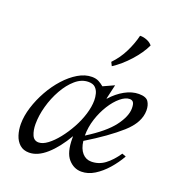

<svg xmlns="http://www.w3.org/2000/svg" viewBox="-135 -846 906 973"><g transform="rotate(20 318.5 -359.5)"><path d="M128 15Q97 15 77.5 -2.5Q58 -20 49 -48Q40 -76 40 -108Q40 -151 55 -199Q70 -247 95.5 -292.5Q121 -338 154 -374.5Q187 -411 224 -433Q261 -455 298 -455Q320 -455 335 -447Q350 -439 363 -428L422 -455L404 -377H406Q438 -413 476 -434Q514 -455 551 -455Q590 -455 602.5 -436Q615 -417 615 -389Q615 -324 547 -263.5Q479 -203 367 -135Q372 -94 391.5 -72Q411 -50 440 -50Q480 -50 512.5 -74Q545 -98 575 -142L596 -134Q574 -95 544 -61Q514 -27 480 -6Q446 15 410 15Q369 15 339.5 -18.5Q310 -52 310 -129Q310 -135 310 -140Q268 -68 221 -26.5Q174 15 128 15ZM156 -50Q178 -50 204 -69.5Q230 -89 255.5 -121Q281 -153 302.5 -192Q324 -231 336.5 -271.5Q349 -312 349 -347Q349 -364 344.5 -382Q340 -400 327.5 -412.5Q315 -425 290 -425Q253 -425 220.5 -397Q188 -369 163 -324.5Q138 -280 124 -229.5Q110 -179 110 -133Q110 -99 120.5 -74.5Q131 -50 156 -50ZM516 -415Q493 -415 466.5 -393Q440 -371 417 -334.5Q394 -298 379.5 -253.5Q365 -209 365 -163Q461 -223 501.5 -277Q542 -331 542 -374Q542 -397 535.5 -406Q529 -415 516 -415ZM455 -734Q472 -735 491.5 -727.5Q511 -720 522 -706Q501 -661 459.5 -615Q418 -569 373 -540L363 -560Q399 -597 422 -644Q445 -691 455 -734Z"/></g></svg>

Font: Bona Nova
Style: Italic
Weight: 400
Italic angle: -4°
Designer: Mateusz Machalski
Foundry: Capitalics
Version: Version 4.001; ttfautohint (v1.8.3)